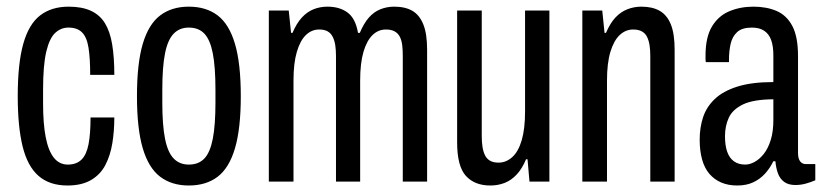

<svg xmlns="http://www.w3.org/2000/svg" viewBox="-20 -559 2533 591"><path d="M187.6 12Q132.7 12 98.7 -17.5Q64.8 -47 49.7 -108Q34.6 -169 34.6 -263Q34.6 -363.8 51.7 -424.4Q68.8 -484.9 103.7 -511.7Q138.7 -538.5 191.6 -538.5Q232.3 -538.5 259.8 -525.8Q287.3 -513.1 303 -487.6Q318.7 -462.1 325.3 -422.2Q331.9 -382.4 331.9 -328.6H257.6Q257.6 -380.2 252.4 -412.4Q247.3 -444.5 232.5 -459.3Q217.8 -474.1 190.6 -474.1Q167.5 -474.1 149.8 -457.6Q132.2 -441.2 122.4 -399.8Q112.6 -358.5 112.6 -283.1V-240Q112.6 -178.5 120.7 -136.6Q128.9 -94.6 145.8 -73.5Q162.7 -52.4 188.6 -52.4Q215.2 -52.4 230.8 -67.6Q246.3 -82.8 252.5 -114.9Q258.7 -147 258.7 -197.4H331.9Q331.9 -155.8 325.8 -118.2Q319.6 -80.6 304.4 -51.2Q289.1 -21.8 260.4 -4.9Q231.7 12 187.6 12Z M561.1 12Q508.7 12 473 -15Q437.3 -42.1 419.4 -102.6Q401.6 -163.2 401.6 -263Q401.6 -363.4 419.4 -423.9Q437.3 -484.4 473 -511.5Q508.7 -538.5 561.1 -538.5Q614.5 -538.5 650 -511.5Q685.5 -484.4 703.3 -423.9Q721.2 -363.4 721.2 -263Q721.2 -163.2 703.3 -102.6Q685.5 -42.1 650 -15Q614.5 12 561.1 12ZM561.1 -52.4Q591.6 -52.4 609.3 -71.3Q627 -90.2 635.1 -132.3Q643.2 -174.4 643.2 -243.4V-282.6Q643.2 -352.6 635.1 -394.5Q627 -436.3 609.3 -455.2Q591.6 -474.1 561.1 -474.1Q532.6 -474.1 514.4 -455.2Q496.2 -436.3 487.9 -394.5Q479.6 -352.6 479.6 -282.6V-243.4Q479.6 -174.4 487.9 -132.3Q496.2 -90.2 514.4 -71.3Q532.6 -52.4 561.1 -52.4Z M807.5 0V-526.5H868.8L875.9 -457.8H880.3Q892.8 -487.2 909 -504.9Q925.2 -522.5 945.2 -530.5Q965.2 -538.5 987.9 -538.5Q1025.6 -538.5 1050 -520.3Q1074.5 -502 1082 -457.8H1087.5Q1099.9 -487.2 1115.4 -504.9Q1130.9 -522.5 1150.9 -530.5Q1170.9 -538.5 1193.5 -538.5Q1227.3 -538.5 1249.3 -525.7Q1271.4 -512.8 1283 -484Q1294.7 -455.2 1294.7 -405.8V0H1219.8V-386.9Q1219.8 -405.2 1218.1 -419.7Q1216.4 -434.2 1211 -445.3Q1205.5 -456.4 1194.9 -462.3Q1184.3 -468.2 1168.1 -468.2Q1144.4 -468.2 1126.8 -451.2Q1109.1 -434.1 1098.8 -399.4Q1088.6 -364.6 1088.6 -310.8V0H1014.2V-386.9Q1014.2 -405.2 1012 -419.7Q1009.8 -434.2 1004.3 -445.3Q998.9 -456.4 988.8 -462.3Q978.7 -468.2 962.5 -468.2Q939.3 -468.2 921.6 -451.2Q903.9 -434.1 893.7 -399.4Q883.4 -364.6 883.4 -310.8V0Z M1489.3 12Q1440.9 12 1414 -17.7Q1387.1 -47.4 1387.1 -120.7V-526.5H1462.9V-139.6Q1462.9 -121.4 1465.2 -106.9Q1467.4 -92.3 1472.8 -81.3Q1478.2 -70.2 1488.4 -64.3Q1498.5 -58.4 1514.7 -58.4Q1537.9 -58.4 1556.8 -75.4Q1575.7 -92.4 1586 -127.7Q1596.2 -163 1596.2 -215.8V-526.5H1671.1V0H1609.8L1603.8 -68.8H1599.3Q1587.3 -39.9 1570.6 -22Q1553.9 -4 1533.4 4Q1512.9 12 1489.3 12Z M1772.5 0V-526.5H1833.8L1840.9 -457.8H1845.3Q1857.8 -487.2 1874.2 -504.9Q1890.7 -522.5 1911.2 -530.5Q1931.7 -538.5 1954.3 -538.5Q1988.1 -538.5 2010.6 -525.7Q2033.2 -512.8 2044.9 -484Q2056.6 -455.2 2056.6 -405.8V0H1981.7V-386.9Q1981.7 -405.2 1979.4 -419.7Q1977.2 -434.2 1971.8 -445.3Q1966.4 -456.4 1955.8 -462.3Q1945.2 -468.2 1928.9 -468.2Q1905.7 -468.2 1887.6 -451.2Q1869.4 -434.1 1858.9 -399.4Q1848.4 -364.6 1848.4 -310.8V0Z M2249.4 12Q2221.8 12 2200.5 3Q2179.2 -6 2163.9 -23.5Q2148.7 -41.1 2141.2 -67.9Q2133.7 -94.6 2133.7 -129.2Q2133.7 -165.9 2144 -197.7Q2154.4 -229.5 2179.9 -254Q2205.5 -278.5 2249.6 -292.4Q2293.8 -306.4 2360.5 -306.4V-388.9Q2360.5 -416.9 2353.8 -435.6Q2347.1 -454.3 2332.4 -464.2Q2317.6 -474.1 2294.6 -474.1Q2264.2 -474.1 2249.2 -460.4Q2234.2 -446.6 2229.1 -424.5Q2223.9 -402.4 2223.9 -374.9V-367.8H2152.7Q2151.7 -372.3 2151.7 -377Q2151.7 -381.8 2151.7 -387.7Q2151.7 -444.6 2171.5 -477.4Q2191.3 -510.3 2225 -524.4Q2258.8 -538.5 2299.3 -538.5Q2339.6 -538.5 2370.6 -525.2Q2401.6 -511.8 2419 -478.8Q2436.4 -445.8 2436.4 -386.2V-88.2Q2436.4 -70.9 2442.9 -62.4Q2449.4 -53.9 2460.6 -53.9H2489.6V-4.1Q2476.9 1.5 2460.9 6Q2445 10.5 2428.3 10.5Q2406.6 10.5 2393.4 0.6Q2380.2 -9.3 2374.3 -26.2Q2368.4 -43.1 2366.8 -62.6H2360.4Q2350.4 -41.8 2335.1 -24.8Q2319.9 -7.9 2298.9 2Q2277.9 12 2249.4 12ZM2273.7 -52.4Q2288.1 -52.4 2303.3 -60.9Q2318.5 -69.3 2331.5 -85.9Q2344.5 -102.5 2352.5 -128.4Q2360.5 -154.3 2360.5 -189.2V-253.4Q2299 -252.9 2267.1 -237.6Q2235.2 -222.2 2223.4 -196.8Q2211.6 -171.3 2211.6 -139.7Q2211.6 -111.1 2218.5 -91.6Q2225.4 -72.2 2239.4 -62.3Q2253.5 -52.4 2273.7 -52.4Z"/></svg>

Font: Archivo SemiBold ExtraCondensed
Style: Regular
Weight: 600
Width: 2
Version: Version 2.001